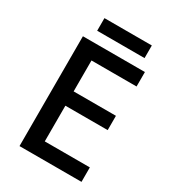

<svg xmlns="http://www.w3.org/2000/svg" viewBox="-206 -972 969 1081"><g transform="rotate(30 278.5 -431.5)"><path d="M498 0H95V-714H498V-620H205V-419H480V-326H205V-94H498ZM457 -863V-781H149V-863Z"/></g></svg>

Font: Noto Sans Thaana Medium
Style: Regular
Weight: 500
Designer: David Williams
Foundry: Google Inc.
Version: Version 3.001; ttfautohint (v1.8.4.7-5d5b)